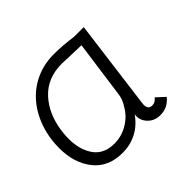

<svg xmlns="http://www.w3.org/2000/svg" viewBox="-125 -668 839 839"><g transform="rotate(-45 294.0 -249.0)"><path d="M19 -201Q19 -225 22 -249Q32 -325 68.5 -384Q105 -443 163 -475.5Q221 -508 293 -508Q347 -508 410 -499H469L415 -84Q414 -80 414 -74Q414 -45 439 -45Q458 -45 471 -63L510 -27Q492 -6 473.5 2Q455 10 433 10Q398 10 375 -14.5Q352 -39 357 -72Q328 -31 288 -10.5Q248 10 201 10Q113 10 66 -49.5Q19 -109 19 -201ZM347 -127Q367 -156 370 -190L406 -450L342 -452L288 -454Q199 -454 145.5 -396Q92 -338 80 -245Q77 -223 77 -201Q77 -132 108.5 -88Q140 -44 204 -44Q249 -44 287.5 -67Q326 -90 347 -127Z"/></g></svg>

Font: Bellota
Style: Italic
Weight: 400
Italic angle: -7.5°
Designer: Kemie Guaida
Foundry: Kemie Guaida
Version: Version 4.001